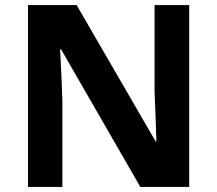

<svg xmlns="http://www.w3.org/2000/svg" viewBox="-20 -734 853 754"><path d="M723 0H531L220 -540H216Q218 -506 219.5 -472Q221 -438 222.5 -404Q224 -370 225 -336V0H90V-714H281L591 -179H594Q593 -212 592 -245Q591 -278 589.5 -310.5Q588 -343 587 -376V-714H723Z"/></svg>

Font: Noto Sans Hebrew
Style: Bold
Weight: 700
Designer: Monotype Design Team
Foundry: Monotype Imaging Inc.
Version: Version 2.003